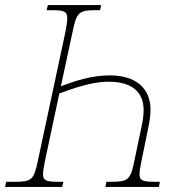

<svg xmlns="http://www.w3.org/2000/svg" viewBox="-45 -735 715 754"><path d="M-25 -1H199L204 -21H187C135 -21 124 -26 124 -52C124 -64 127 -80 132 -105L188 -368C287 -405 337 -414 383 -414C471 -414 519 -375 519 -303C519 -287 517 -268 513 -248L483 -105C468 -28 458 -21 389 -21H373L369 -1H579L583 -21H566C514 -21 503 -26 503 -52C503 -64 506 -80 511 -105L540 -247C544 -268 546 -287 546 -304C546 -389 488 -439 386 -439C316 -439 251 -418 194 -396L240 -610C256 -687 264 -695 333 -695H348L352 -715H143L138 -695H156C208 -695 219 -690 219 -664C219 -651 217 -635 212 -610L104 -105C88 -28 80 -21 11 -21H-21Z"/></svg>

Font: Noto Serif SemiCondensed Thin
Style: Italic
Weight: 100
Width: 4
Italic angle: -12°
Designer: Monotype Design Team
Foundry: Monotype Imaging Inc.
Version: Version 2.013